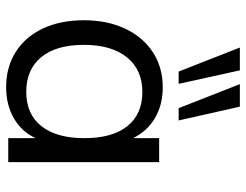

<svg xmlns="http://www.w3.org/2000/svg" viewBox="-110 -702 819 640"><g transform="rotate(90 300.0 -382.5)"><path d="M521 -503V0H441V-91Q419 -44 374.5 -18.5Q330 7 271 7Q204 7 153.5 -25Q103 -57 75.5 -115.5Q48 -174 48 -252Q48 -330 76 -389.5Q104 -449 154.5 -482Q205 -515 271 -515Q330 -515 374 -489Q418 -463 441 -416V-503ZM441 -254Q441 -347 401 -397Q361 -447 287 -447Q213 -447 171.5 -395.5Q130 -344 130 -252Q130 -160 171 -110Q212 -60 287 -60Q361 -60 401 -110.5Q441 -161 441 -254ZM219 -568 139 -772H215L260 -568ZM341 -568 261 -772H336L382 -568Z"/></g></svg>

Font: Muli-Regular
Style: Regular
Weight: 400
Version: Version 2.000